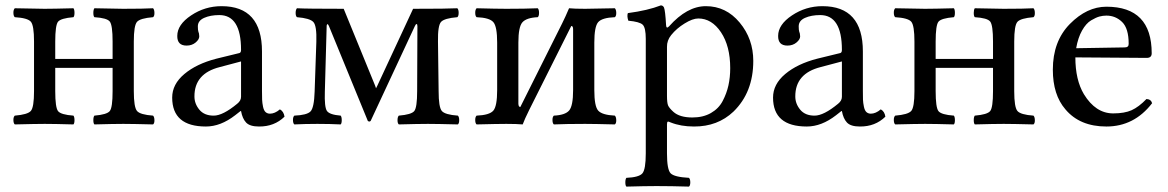

<svg xmlns="http://www.w3.org/2000/svg" viewBox="-20 -462 4356 716"><path d="M479 -307.1V-122.1Q479 -62 491 -48.1Q502.9 -34.2 550.8 -30.8Q555.7 -25.9 555.9 -13.9Q556.2 -2 550.8 2Q472.7 0 439.9 0Q403.8 0 332 2Q328.1 -2 328.1 -13.9Q328.1 -25.9 332 -30.8Q378.9 -34.7 389.4 -47.9Q399.9 -61 399.9 -122.1V-209H186V-122.1Q186 -61 196.5 -47.6Q207 -34.2 253.9 -30.8Q257.8 -25.9 257.8 -13.9Q257.8 -2 253.9 2Q182.1 0 147 0Q114.7 0 35.2 2Q30.3 -2 30 -13.9Q29.8 -25.9 35.2 -30.8Q83 -34.7 95 -48.3Q106.9 -62 106.9 -122.1V-307.1Q106.9 -367.2 95 -381.1Q83 -395 35.2 -397.9Q30.3 -401.9 30 -413.8Q29.8 -425.8 35.2 -431.2Q115.2 -429.2 146 -429.2Q178.2 -429.2 253.9 -431.2Q257.8 -426.3 257.8 -414.1Q257.8 -401.9 253.9 -397.9Q207 -394 196.5 -381.1Q186 -368.2 186 -307.1V-242.2H399.9V-307.1Q399.9 -368.2 389.4 -381.6Q378.9 -395 332 -397.9Q328.1 -401.9 328.1 -413.8Q328.1 -425.8 332 -431.2Q410.2 -429.2 439 -429.2Q516.1 -429.2 550.8 -431.2Q555.7 -426.3 555.9 -414.1Q556.2 -401.9 550.8 -397.9Q502.9 -394 491 -380.6Q479 -367.2 479 -307.1Z M878.9 -232.9 799.8 -211.9Q704.6 -188 705.1 -102.1Q705.1 -75.2 723.4 -53Q741.7 -30.8 776.9 -30.8Q811 -30.8 864.7 -75.2Q878.9 -86.4 878.9 -101.1ZM878.9 -47.9H877L856.9 -32.2Q802.7 9.8 748 9.8Q622.1 9.8 622.1 -98.1Q622.1 -147.9 667.5 -186Q712.9 -224.1 787.1 -243.2L873 -264.2Q878.9 -266.1 878.9 -275.9Q878.9 -405.8 797.9 -405.8Q764.6 -405.8 741.2 -395.3Q717.8 -384.8 717.8 -363.8Q717.8 -349.6 719.7 -344.2Q722.7 -338.4 723.1 -326.2Q723.1 -314.9 709.5 -303.5Q695.8 -292 675.8 -292Q640.6 -292 641.1 -328.1Q641.1 -370.1 692.6 -404.5Q744.1 -439 806.2 -439Q957 -439 957 -270V-123Q957 -102.1 957.5 -90.1Q958 -78.1 960.9 -64Q963.9 -49.8 970.5 -43.9Q977.1 -38.1 986.8 -38.1Q1004.9 -38.1 1023.9 -54.2Q1038.1 -46.4 1041 -26.9Q1002.9 10.3 945.8 9.8Q911.6 9.8 897.7 -5.1Q883.8 -20 878.9 -47.9Z M1159.7 -306.2Q1161.6 -366.2 1148.4 -380.1Q1135.3 -394 1087.4 -397.9Q1082.5 -401.9 1082.5 -413.8Q1082.5 -425.8 1087.4 -431.2Q1122.6 -429.2 1261.7 -429.2L1378.9 -142.6L1382.3 -132.8L1387.2 -142.6L1520.5 -429.2Q1650.4 -429.2 1685.5 -431.2Q1690.4 -426.3 1690.4 -414.1Q1690.4 -401.9 1685.5 -397.9Q1637.7 -394 1625 -380.6Q1612.3 -367.2 1613.3 -307.1L1615.7 -122.1Q1615.7 -62 1627.7 -48.1Q1639.6 -34.2 1687.5 -30.8Q1692.4 -25.9 1692.4 -13.9Q1692.4 -2 1687.5 2Q1609.4 0 1575.7 0Q1539.6 0 1467.3 2Q1462.4 -2 1462.4 -13.9Q1462.4 -25.9 1467.3 -30.8Q1514.2 -34.7 1524.9 -47.9Q1535.6 -61 1535.6 -122.1L1536.6 -363.8Q1536.6 -372.6 1533.4 -372.3Q1530.3 -372.1 1526.9 -364.3L1362.3 -11.2Q1357.4 -6.3 1351.6 -11.2L1206.5 -365.2Q1204.6 -369.1 1203.1 -371.1Q1201.7 -373 1200 -371.1Q1198.2 -369.1 1198.2 -365.2L1191.4 -120.1Q1189.5 -63 1199 -48.6Q1208.5 -34.2 1250.5 -30.8Q1254.4 -25.9 1254.4 -13.9Q1254.4 -2 1250.5 2Q1210.4 0 1163.6 0Q1117.7 0 1077.6 2Q1072.8 -2 1072.5 -13.9Q1072.3 -25.9 1077.6 -30.8Q1124.5 -32.7 1137.9 -46.4Q1151.4 -60.1 1153.3 -120.1Z M1920.4 -63 2076.2 -374.5Q2088.9 -399.9 2102.1 -431.2Q2122.1 -429.2 2162.1 -429.2Q2192.9 -429.2 2272.9 -431.2Q2277.8 -426.3 2278.1 -414.1Q2278.3 -401.9 2272.9 -397.9Q2225.1 -396 2210.7 -379.4Q2196.3 -362.8 2196.3 -303.2V-126Q2196.3 -65.9 2210.7 -49.6Q2225.1 -33.2 2272.9 -30.8Q2277.8 -25.9 2278.1 -13.9Q2278.3 -2 2272.9 2Q2194.8 0 2162.1 0Q2091.3 0 2045.4 2Q2040.5 -2 2040.3 -13.9Q2040 -25.9 2045.4 -30.8Q2087.4 -32.7 2102.3 -49.8Q2117.2 -66.9 2117.2 -126V-353Q2117.2 -365.2 2110.4 -365.2L1953.6 -52.2Q1936 -16.6 1929.2 2Q1907.2 0 1868.2 0Q1835 0 1757.3 2Q1752.4 -2 1752.2 -13.9Q1752 -25.9 1757.3 -30.8Q1805.2 -32.7 1819.6 -49.3Q1834 -65.9 1834 -126V-303.2Q1834 -363.3 1819.6 -379.6Q1805.2 -396 1757.3 -397.9Q1752.4 -401.9 1752.2 -413.8Q1752 -425.8 1757.3 -431.2Q1833.5 -429.2 1868.2 -429.2Q1939 -429.2 1985.4 -431.2Q1990.2 -426.3 1990.2 -414.1Q1990.2 -401.9 1985.4 -397.9Q1943.4 -396 1928.2 -378.9Q1913.1 -361.8 1913.1 -303.2V-75.2Q1913.6 -63 1920.4 -63Z M2482.9 -331.1Q2466.8 -311 2467.3 -287.1V-105Q2467.3 -78.6 2471.4 -68.8Q2475.6 -59.1 2491.2 -44.9Q2514.6 -23.9 2562 -23.9Q2602.1 -23.9 2631.1 -40.5Q2660.2 -57.1 2675 -85.4Q2689.9 -113.8 2696.5 -143.8Q2703.1 -173.8 2703.1 -208Q2703.1 -290 2668.7 -341.6Q2634.3 -393.1 2584 -393.1Q2563 -393.1 2533 -374.5Q2502.9 -356 2482.9 -331.1ZM2463.9 -368.2Q2464.8 -353 2475.1 -363.8Q2542 -439 2612.3 -439Q2687.5 -439 2738.3 -377.9Q2789.1 -316.9 2789.1 -234.9Q2789.1 -117.7 2715.3 -45.9Q2656.2 10.3 2567.9 9.8Q2519 9.8 2481 -5.4Q2473.1 -9.3 2470.2 -8.3Q2467.3 -7.3 2467.3 2V109.9Q2467.3 169.9 2480.7 184.1Q2494.1 198.2 2549.3 201.2Q2554.2 206.1 2554.2 218Q2554.2 230 2549.3 233.9Q2483.4 231.9 2428.2 231.9Q2386.2 231.9 2315.9 233.9Q2312 230 2312 218Q2312 206.1 2315.9 201.2Q2362.8 199.2 2375.5 184.6Q2388.2 169.9 2388.2 109.9V-316.9Q2388.2 -358.9 2376.7 -369.9Q2365.2 -380.9 2323.2 -384.8Q2317.4 -401.9 2321.3 -413.1Q2395.5 -422.9 2444.3 -441.9Q2452.1 -441.9 2456.1 -434.1Q2460.9 -422.4 2463.9 -368.2Z M3119.6 -232.9 3040.5 -211.9Q2945.3 -188 2945.8 -102.1Q2945.8 -75.2 2964.1 -53Q2982.4 -30.8 3017.6 -30.8Q3051.8 -30.8 3105.5 -75.2Q3119.6 -86.4 3119.6 -101.1ZM3119.6 -47.9H3117.7L3097.7 -32.2Q3043.5 9.8 2988.8 9.8Q2862.8 9.8 2862.8 -98.1Q2862.8 -147.9 2908.2 -186Q2953.6 -224.1 3027.8 -243.2L3113.8 -264.2Q3119.6 -266.1 3119.6 -275.9Q3119.6 -405.8 3038.6 -405.8Q3005.4 -405.8 2981.9 -395.3Q2958.5 -384.8 2958.5 -363.8Q2958.5 -349.6 2960.4 -344.2Q2963.4 -338.4 2963.9 -326.2Q2963.9 -314.9 2950.2 -303.5Q2936.5 -292 2916.5 -292Q2881.3 -292 2881.8 -328.1Q2881.8 -370.1 2933.3 -404.5Q2984.9 -439 3046.9 -439Q3197.8 -439 3197.8 -270V-123Q3197.8 -102.1 3198.2 -90.1Q3198.7 -78.1 3201.7 -64Q3204.6 -49.8 3211.2 -43.9Q3217.8 -38.1 3227.5 -38.1Q3245.6 -38.1 3264.6 -54.2Q3278.8 -46.4 3281.7 -26.9Q3243.7 10.3 3186.5 9.8Q3152.3 9.8 3138.4 -5.1Q3124.5 -20 3119.6 -47.9Z M3762.2 -307.1V-122.1Q3762.2 -62 3774.2 -48.1Q3786.1 -34.2 3834 -30.8Q3838.9 -25.9 3839.1 -13.9Q3839.4 -2 3834 2Q3755.9 0 3723.1 0Q3687 0 3615.2 2Q3611.3 -2 3611.3 -13.9Q3611.3 -25.9 3615.2 -30.8Q3662.1 -34.7 3672.6 -47.9Q3683.1 -61 3683.1 -122.1V-209H3469.2V-122.1Q3469.2 -61 3479.7 -47.6Q3490.2 -34.2 3537.1 -30.8Q3541 -25.9 3541 -13.9Q3541 -2 3537.1 2Q3465.3 0 3430.2 0Q3397.9 0 3318.4 2Q3313.5 -2 3313.2 -13.9Q3313 -25.9 3318.4 -30.8Q3366.2 -34.7 3378.2 -48.3Q3390.1 -62 3390.1 -122.1V-307.1Q3390.1 -367.2 3378.2 -381.1Q3366.2 -395 3318.4 -397.9Q3313.5 -401.9 3313.2 -413.8Q3313 -425.8 3318.4 -431.2Q3398.4 -429.2 3429.2 -429.2Q3461.4 -429.2 3537.1 -431.2Q3541 -426.3 3541 -414.1Q3541 -401.9 3537.1 -397.9Q3490.2 -394 3479.7 -381.1Q3469.2 -368.2 3469.2 -307.1V-242.2H3683.1V-307.1Q3683.1 -368.2 3672.6 -381.6Q3662.1 -395 3615.2 -397.9Q3611.3 -401.9 3611.3 -413.8Q3611.3 -425.8 3615.2 -431.2Q3693.4 -429.2 3722.2 -429.2Q3799.3 -429.2 3834 -431.2Q3838.9 -426.3 3839.1 -414.1Q3839.4 -401.9 3834 -397.9Q3786.1 -394 3774.2 -380.6Q3762.2 -367.2 3762.2 -307.1Z M3993.2 -282.2 4174.3 -285.2Q4189.5 -285.2 4189 -298.8Q4189 -356 4164.6 -379.9Q4140.1 -403.8 4106 -403.8Q4092.8 -403.8 4080.1 -400.4Q4067.4 -397 4048.8 -386Q4030.3 -375 4015.1 -348.1Q4000 -321.3 3993.2 -282.2ZM4255.4 -92.8Q4272.5 -91.8 4276.4 -77.1Q4209.5 9.8 4106 9.8Q4006.8 9.8 3953.1 -54.2Q3906.2 -108.4 3906.2 -202.1Q3906.2 -308.1 3969.7 -372.6Q4033.2 -437 4106 -437Q4274.9 -437 4274.9 -263.2Q4274.9 -246.1 4256.3 -246.1L3990.2 -248Q3990.2 -164.1 4022 -110.8Q4065.9 -39.1 4131.3 -39.1Q4173.3 -39.1 4200 -51Q4226.6 -63 4255.4 -92.8Z"/></svg>

Font: Linux Libertine O
Style: Regular
Weight: 400
Designer: Philipp H. Poll
Foundry: Philipp H. Poll
Version: Version 5.3.0